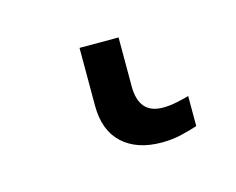

<svg xmlns="http://www.w3.org/2000/svg" viewBox="-39 40 304 247"><g transform="rotate(-15 112.5 163.5)"><path d="M152 236Q119 236 100 218.5Q81 201 81 168V91H133V156Q133 193 165 193Q174 193 183.5 191Q193 189 200 187V227Q191 230 178.5 233Q166 236 152 236Z"/></g></svg>

Font: RS Noto Sans Light
Style: Regular
Weight: 300
Designer: Monotype Design Team
Foundry: Monotype Imaging Inc.
Version: Version 3.10